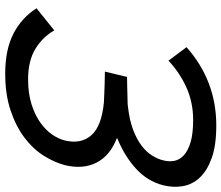

<svg xmlns="http://www.w3.org/2000/svg" viewBox="-78 -782 870 755"><g transform="rotate(90 357.5 -405.0)"><path d="M630 -225Q619 -183 592.5 -141Q566 -99 521.5 -65.5Q477 -32 414.5 -11Q352 10 270 10Q176 10 113.5 -22Q51 -54 13 -113L100 -183Q126 -137 173 -108.5Q220 -80 292 -80Q348 -80 390.5 -93.5Q433 -107 462.5 -128Q492 -149 509.5 -174.5Q527 -200 533 -225Q548 -288 512.5 -328.5Q477 -369 384 -378Q371 -379 351 -379.5Q331 -380 311 -381Q288 -382 262 -382L283 -469Q309 -469 333 -470Q353 -471 372.5 -471Q392 -471 403 -473Q454 -479 491 -493Q528 -507 553 -526Q578 -545 592 -567.5Q606 -590 611 -611Q617 -634 613 -655Q609 -676 591 -692.5Q573 -709 539.5 -719Q506 -729 452 -729Q384 -729 325.5 -703Q267 -677 219 -632L166 -703Q298 -820 474 -820Q552 -820 602 -802Q652 -784 679 -755Q706 -726 712.5 -688.5Q719 -651 709 -611Q693 -549 643.5 -504Q594 -459 525 -431L524 -429Q593 -402 620 -349Q647 -296 630 -225Z"/></g></svg>

Font: TypoPRO Sinkin Sans
Style: 400 Italic
Weight: 400
Italic angle: -112°
Designer: Keith Bates
Foundry: K-Type
Version: Sinkin Sans (version 1.0)  by Keith Bates   •   © 2014   www